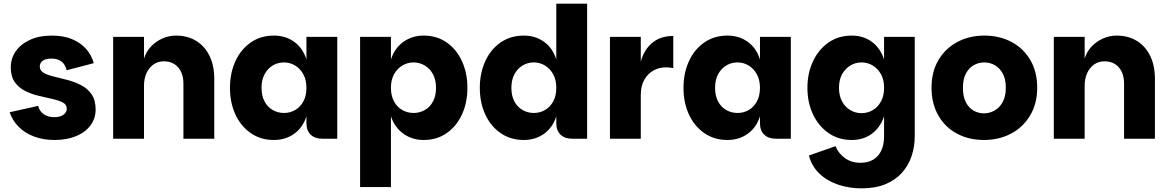

<svg xmlns="http://www.w3.org/2000/svg" viewBox="-20 -760 6406 1052"><path d="M278 7Q217 7 166.5 -12Q116 -31 82 -65.5Q48 -100 33 -145L189 -180Q196 -151 219.5 -134.5Q243 -118 277 -118Q310 -118 328 -131.5Q346 -145 346 -164Q346 -187 324 -198.5Q302 -210 266.5 -218Q231 -226 192 -235Q153 -244 118 -261.5Q83 -279 61 -310Q39 -341 39 -391Q39 -439 65.5 -478Q92 -517 142.5 -541Q193 -565 266 -565Q327 -565 373.5 -546Q420 -527 450.5 -493.5Q481 -460 494 -414L345 -375Q339 -405 318 -422Q297 -439 262 -439Q230 -439 214 -427Q198 -415 198 -395Q198 -373 220 -360.5Q242 -348 277 -340Q312 -332 351 -321.5Q390 -311 425 -293Q460 -275 482 -243Q504 -211 504 -160Q504 -112 476.5 -74Q449 -36 398 -14.5Q347 7 278 7Z M600 0V-558H769V-439Q781 -478 808 -506Q835 -534 870.5 -549.5Q906 -565 944 -565Q1008 -565 1055 -536Q1102 -507 1128 -454Q1154 -401 1154 -328V0H985V-301Q985 -358 956 -391Q927 -424 878 -424Q845 -424 820.5 -406.5Q796 -389 782.5 -359Q769 -329 769 -291V0Z M1481 7Q1408 7 1353.5 -31Q1299 -69 1269.5 -133.5Q1240 -198 1240 -279Q1240 -359 1269.5 -424Q1299 -489 1353.5 -527Q1408 -565 1481 -565Q1545 -565 1592.5 -530.5Q1640 -496 1659 -434V-558H1828V0H1745Q1705 0 1682 -22.5Q1659 -45 1659 -85V-123Q1640 -62 1592.5 -27.5Q1545 7 1481 7ZM1536 -141Q1569 -141 1597 -157Q1625 -173 1642 -204Q1659 -235 1659 -279Q1659 -322 1642 -353Q1625 -384 1597 -401Q1569 -418 1536 -418Q1502 -418 1474 -401Q1446 -384 1429.5 -353Q1413 -322 1413 -279Q1413 -235 1429.5 -204Q1446 -173 1474.5 -157Q1503 -141 1536 -141Z M2301 7Q2238 7 2190 -27.5Q2142 -62 2122 -123V265H1953V-558H2122V-434Q2142 -496 2190 -530.5Q2238 -565 2301 -565Q2374 -565 2428 -527Q2482 -489 2511.5 -424Q2541 -359 2541 -279Q2541 -198 2511.5 -133.5Q2482 -69 2428 -31Q2374 7 2301 7ZM2246 -141Q2279 -141 2307.5 -157Q2336 -173 2352.5 -204Q2369 -235 2369 -279Q2369 -322 2352.5 -353Q2336 -384 2307.5 -401Q2279 -418 2246 -418Q2213 -418 2184.5 -401Q2156 -384 2139 -353Q2122 -322 2122 -279Q2122 -235 2139 -204Q2156 -173 2184.5 -157Q2213 -141 2246 -141Z M2850 7Q2777 7 2722.5 -31Q2668 -69 2638.5 -133.5Q2609 -198 2609 -279Q2609 -359 2638.5 -424Q2668 -489 2722.5 -527Q2777 -565 2850 -565Q2914 -565 2961.5 -530.5Q3009 -496 3028 -434V-740H3197V0H3114Q3074 0 3051 -22.5Q3028 -45 3028 -85V-123Q3009 -62 2961.5 -27.5Q2914 7 2850 7ZM2905 -141Q2938 -141 2966 -157Q2994 -173 3011 -204Q3028 -235 3028 -279Q3028 -322 3011 -353Q2994 -384 2966 -401Q2938 -418 2905 -418Q2871 -418 2843 -401Q2815 -384 2798.5 -353Q2782 -322 2782 -279Q2782 -235 2798.5 -204Q2815 -173 2843.5 -157Q2872 -141 2905 -141Z M3322 0V-558H3491V0ZM3465 -240 3491 -423Q3509 -488 3554 -525.5Q3599 -563 3669 -563V-387Q3658 -389 3648 -390Q3638 -391 3628 -391Q3591 -391 3560 -373.5Q3529 -356 3510 -322.5Q3491 -289 3491 -240Z M3966 7Q3893 7 3838.5 -31Q3784 -69 3754.5 -133.5Q3725 -198 3725 -279Q3725 -359 3754.5 -424Q3784 -489 3838.5 -527Q3893 -565 3966 -565Q4030 -565 4077.5 -530.5Q4125 -496 4144 -434V-558H4313V0H4230Q4190 0 4167 -22.5Q4144 -45 4144 -85V-123Q4125 -62 4077.5 -27.5Q4030 7 3966 7ZM4021 -141Q4054 -141 4082 -157Q4110 -173 4127 -204Q4144 -235 4144 -279Q4144 -322 4127 -353Q4110 -384 4082 -401Q4054 -418 4021 -418Q3987 -418 3959 -401Q3931 -384 3914.5 -353Q3898 -322 3898 -279Q3898 -235 3914.5 -204Q3931 -173 3959.5 -157Q3988 -141 4021 -141Z M4700 272Q4633 272 4573 252Q4513 232 4470.5 192Q4428 152 4412 92L4558 41Q4575 82 4610.5 107Q4646 132 4694 132Q4736 132 4765 114.5Q4794 97 4809 64.5Q4824 32 4824 -13V-123Q4804 -62 4757.5 -27.5Q4711 7 4647 7Q4574 7 4519.5 -31Q4465 -69 4434.5 -133.5Q4404 -198 4404 -279Q4404 -359 4434.5 -424Q4465 -489 4519.5 -527Q4574 -565 4647 -565Q4711 -565 4757.5 -530.5Q4804 -496 4824 -434V-558H4992V-13Q4992 43 4975 94.5Q4958 146 4922.5 186Q4887 226 4832 249Q4777 272 4700 272ZM4700 -140Q4734 -140 4762 -156.5Q4790 -173 4807 -204Q4824 -235 4824 -279Q4824 -323 4807 -353.5Q4790 -384 4762 -401Q4734 -418 4700 -418Q4667 -418 4639 -401Q4611 -384 4594 -353.5Q4577 -323 4577 -279Q4577 -235 4594 -204Q4611 -173 4639 -156.5Q4667 -140 4700 -140Z M5371 7Q5289 7 5224 -27.5Q5159 -62 5121.5 -127Q5084 -192 5084 -279Q5084 -367 5122 -431Q5160 -495 5225.5 -530Q5291 -565 5373 -565Q5456 -565 5521.5 -530.5Q5587 -496 5625 -431.5Q5663 -367 5663 -279Q5663 -192 5624 -127Q5585 -62 5519 -27.5Q5453 7 5371 7ZM5371 -139Q5402 -139 5429.5 -154.5Q5457 -170 5474 -201Q5491 -232 5491 -279Q5491 -327 5474 -357.5Q5457 -388 5430.5 -403Q5404 -418 5373 -418Q5342 -418 5315.5 -403Q5289 -388 5272.5 -357.5Q5256 -327 5256 -279Q5256 -232 5271.5 -201Q5287 -170 5313.5 -154.5Q5340 -139 5371 -139Z M5754 0V-558H5923V-439Q5935 -478 5962 -506Q5989 -534 6024.5 -549.5Q6060 -565 6098 -565Q6162 -565 6209 -536Q6256 -507 6282 -454Q6308 -401 6308 -328V0H6139V-301Q6139 -358 6110 -391Q6081 -424 6032 -424Q5999 -424 5974.5 -406.5Q5950 -389 5936.5 -359Q5923 -329 5923 -291V0Z"/></svg>

Font: Parkinsans
Style: Bold
Weight: 700
Designer: Red Stone, Indian Type Foundry
Foundry: Indian Type Foundry
Version: Version 1.000